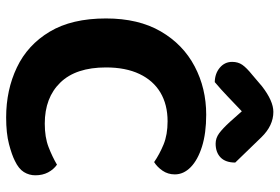

<svg xmlns="http://www.w3.org/2000/svg" viewBox="-160 -718 896 615"><g transform="rotate(90 287.5 -411.0)"><path d="M539.1 -523.5Q539.1 -501.4 527.2 -484.1Q515.2 -466.7 499.7 -457.2Q474.7 -474.4 443.4 -487.4Q412 -500.3 369 -500.3Q315.6 -500.3 276.9 -477.3Q238.3 -454.2 217.4 -410.1Q196.5 -366 196.5 -303Q196.5 -206.6 244.9 -156.8Q293.2 -106.9 376.5 -106.9Q420.2 -106.9 451.2 -118.9Q482.2 -130.8 508 -146Q523.3 -135.2 532.7 -117.5Q542 -99.8 542 -76.6Q542 -56.8 531.6 -40Q521.2 -23.3 496 -11.3Q476.8 -1.4 442.1 7.7Q407.4 16.8 356.8 16.8Q268.5 16.8 196.5 -17.6Q124.4 -51.9 82 -122.7Q39.6 -193.4 39.6 -303Q39.6 -407.2 81.2 -478.6Q122.8 -550 193.1 -587Q263.4 -624 347.8 -624Q407.3 -624 450.1 -610.5Q492.8 -597 516 -574.3Q539.1 -551.6 539.1 -523.5ZM337 -738.1Q315 -717.3 291.1 -694.3Q267.2 -671.3 243.5 -651.4Q215.9 -651.9 197.3 -667.6Q178.7 -683.3 178.7 -707.2Q178.7 -726 188.1 -739.6Q197.5 -753.2 220.6 -771.8L256.8 -802.6Q303.9 -839.1 338.8 -839.1Q382.8 -839.1 420 -800.9L501.2 -717Q501.2 -686.1 484.9 -670.1Q468.5 -654.2 440.6 -654.2Q422.8 -654.2 407.4 -665.5Q392.1 -676.8 370.5 -700.4Z"/></g></svg>

Font: Baloo Bhaijaan 2
Style: Regular
Weight: 400
Designer: Sanskriti Dholi, Noopur Datye and Ek Type
Foundry: Ek Type
Version: Version 1.701